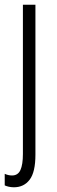

<svg xmlns="http://www.w3.org/2000/svg" viewBox="-27 -552 241 813"><path d="M32 241Q20 241 9.5 238.5Q-1 236 -7 233V184Q8 191 24 191Q49 191 59.5 168Q70 145 70 100V-532H123V103Q123 177 98.5 209Q74 241 32 241Z"/></svg>

Font: Noto Sans ExtraCondensed Light
Style: Regular
Weight: 300
Width: 2
Designer: Monotype Design Team
Foundry: Monotype Imaging Inc.
Version: Version 2.013; ttfautohint (v1.8.4.7-5d5b)